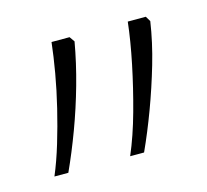

<svg xmlns="http://www.w3.org/2000/svg" viewBox="-51 -643 389 360"><g transform="rotate(-15 143.0 -463.5)"><path d="M162 -341Q177 -376 189 -419.5Q201 -463 210 -506.5Q219 -550 223 -586H258L264 -576Q258 -536 246 -495Q234 -454 219.5 -415Q205 -376 189 -341ZM15 -341Q26 -367 35.5 -398.5Q45 -430 53 -463Q61 -496 66.5 -527.5Q72 -559 75 -586H110L117 -576Q110 -536 98.5 -495Q87 -454 72.5 -415Q58 -376 42 -341Z"/></g></svg>

Font: Noto Sans Hebrew ExtraLight
Style: Regular
Weight: 250
Designer: Monotype Design Team
Foundry: Monotype Imaging Inc.
Version: Version 2.003